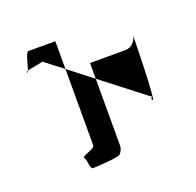

<svg xmlns="http://www.w3.org/2000/svg" viewBox="-72 -787 491 481"><g transform="rotate(-20 173.5 -546.5)"><path d="M26 -662C27 -661 29 -663 30 -666C27 -665 25 -663 26 -662ZM30 -666C38 -669 57 -671 72 -675L120 -638V-712H48C41 -712 35 -678 30 -666ZM48 -694ZM88 -412C94 -406 92 -381 100 -381C109 -381 167 -384 174 -390C180 -396 183 -404 183 -412V-589L120 -638V-434C120 -425 82 -418 88 -412ZM183 -589 298 -500C306 -500 292 -497 299 -490C305 -484 308 -647 308 -661C307 -644 293 -631 277 -631H183ZM308 -661C308 -661 308 -662 308 -662C308 -662 308 -662 308 -662Z"/></g></svg>

Font: bitstorm
Style: excn
Weight: 400
Version: Version 0.2